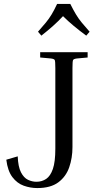

<svg xmlns="http://www.w3.org/2000/svg" viewBox="-20 -945 501 975"><path d="M184 -653V-680H425V-653L370 -648Q354 -646 351 -640Q348 -634 348 -599V-198Q348 -143 331.5 -95.5Q315 -48 276 -19Q237 10 169 10Q134 10 100.5 -2Q67 -14 43 -45.5Q19 -77 12 -134L70 -151Q72 -98 86.5 -70Q101 -42 122 -32Q143 -22 165 -22Q193 -22 214.5 -36.5Q236 -51 248.5 -87Q261 -123 261 -190V-599Q261 -634 258 -640Q255 -646 239 -648ZM435 -784 418 -764Q384 -789 354.5 -813.5Q325 -838 300 -863Q277 -838 249.5 -813.5Q222 -789 190 -764L173 -784Q197 -811 213 -830.5Q229 -850 242 -871.5Q255 -893 270 -925H337Q353 -893 366 -871.5Q379 -850 395 -830.5Q411 -811 435 -784Z"/></svg>

Font: Inria Serif
Style: Regular
Weight: 400
Designer: Black Foundry Team
Foundry: Black Foundry
Version: Version 1.000; ttfautohint (v1.8.3)